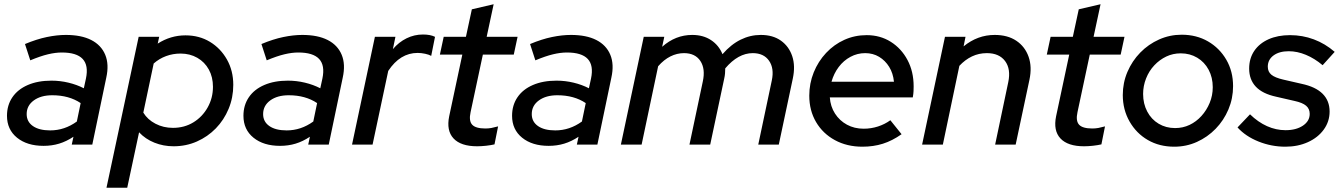

<svg xmlns="http://www.w3.org/2000/svg" viewBox="-20 -683 6338 907"><path d="M186 6Q108 6 60.5 -32.5Q13 -71 13 -136Q13 -186 38.5 -223.5Q64 -261 111.5 -281.5Q159 -302 223 -302Q264 -302 303.5 -292.5Q343 -283 376 -266L386 -312Q399 -374 370.5 -404.5Q342 -435 272 -435Q242 -435 206.5 -426.5Q171 -418 123 -398L98 -475Q153 -498 201 -508Q249 -518 291 -518Q364 -518 411 -494Q458 -470 477 -424.5Q496 -379 482 -316L416 0H319L327 -37Q294 -15 259.5 -4.5Q225 6 186 6ZM217 -67Q251 -67 282.5 -77.5Q314 -88 343 -109L361 -196Q306 -233 227 -233Q173 -233 139.5 -208.5Q106 -184 106 -144Q106 -108 135.5 -87.5Q165 -67 217 -67Z M483 204 635 -509H732L725 -477Q786 -516 856 -516Q921 -516 971.5 -485.5Q1022 -455 1052 -402Q1082 -349 1082 -282Q1082 -222 1060 -169Q1038 -116 999.5 -76.5Q961 -37 910 -14.5Q859 8 800 8Q752 8 709.5 -9Q667 -26 637 -58L581 204ZM797 -79Q851 -79 893.5 -105Q936 -131 961 -175.5Q986 -220 986 -273Q986 -319 966.5 -354.5Q947 -390 912 -410Q877 -430 833 -430Q797 -430 764.5 -418Q732 -406 706 -383L657 -151Q677 -118 714.5 -98.5Q752 -79 797 -79Z M1303 6Q1225 6 1177.5 -32.5Q1130 -71 1130 -136Q1130 -186 1155.5 -223.5Q1181 -261 1228.5 -281.5Q1276 -302 1340 -302Q1381 -302 1420.5 -292.5Q1460 -283 1493 -266L1503 -312Q1516 -374 1487.5 -404.5Q1459 -435 1389 -435Q1359 -435 1323.5 -426.5Q1288 -418 1240 -398L1215 -475Q1270 -498 1318 -508Q1366 -518 1408 -518Q1481 -518 1528 -494Q1575 -470 1594 -424.5Q1613 -379 1599 -316L1533 0H1436L1444 -37Q1411 -15 1376.5 -4.5Q1342 6 1303 6ZM1334 -67Q1368 -67 1399.5 -77.5Q1431 -88 1460 -109L1478 -196Q1423 -233 1344 -233Q1290 -233 1256.5 -208.5Q1223 -184 1223 -144Q1223 -108 1252.5 -87.5Q1282 -67 1334 -67Z M1643 0 1751 -509H1848L1836 -451Q1864 -484 1900.5 -502Q1937 -520 1978 -520Q2013 -520 2035 -509L2017 -419Q2007 -425 1988.5 -429Q1970 -433 1953 -433Q1870 -433 1814 -348L1740 0Z M2234 8Q2157 8 2122.5 -29Q2088 -66 2102 -134L2164 -425H2058L2076 -509H2181L2209 -639L2312 -663L2279 -509H2425L2407 -425H2261L2203 -153Q2194 -112 2210.5 -94Q2227 -76 2273 -76Q2288 -76 2301.5 -78.5Q2315 -81 2333 -86L2316 -1Q2299 3 2276.5 5.5Q2254 8 2234 8Z M2572 6Q2494 6 2446.5 -32.5Q2399 -71 2399 -136Q2399 -186 2424.5 -223.5Q2450 -261 2497.5 -281.5Q2545 -302 2609 -302Q2650 -302 2689.5 -292.5Q2729 -283 2762 -266L2772 -312Q2785 -374 2756.5 -404.5Q2728 -435 2658 -435Q2628 -435 2592.5 -426.5Q2557 -418 2509 -398L2484 -475Q2539 -498 2587 -508Q2635 -518 2677 -518Q2750 -518 2797 -494Q2844 -470 2863 -424.5Q2882 -379 2868 -316L2802 0H2705L2713 -37Q2680 -15 2645.5 -4.5Q2611 6 2572 6ZM2603 -67Q2637 -67 2668.5 -77.5Q2700 -88 2729 -109L2747 -196Q2692 -233 2613 -233Q2559 -233 2525.5 -208.5Q2492 -184 2492 -144Q2492 -108 2521.5 -87.5Q2551 -67 2603 -67Z M2913 0 3021 -509H3118L3108 -462Q3171 -518 3250 -518Q3302 -518 3339 -493.5Q3376 -469 3393 -427Q3433 -473 3478.5 -495.5Q3524 -518 3574 -518Q3631 -518 3669 -491Q3707 -464 3722.5 -417.5Q3738 -371 3725 -311L3659 0H3562L3626 -303Q3638 -360 3613 -396Q3588 -432 3536 -432Q3467 -432 3406 -360Q3406 -348 3405 -336Q3404 -324 3401 -311L3335 0H3237L3300 -298Q3313 -358 3288.5 -395Q3264 -432 3211 -432Q3178 -432 3147 -416.5Q3116 -401 3089 -370L3011 0Z M4054 10Q3981 10 3924 -21Q3867 -52 3835 -106.5Q3803 -161 3803 -231Q3803 -289 3824 -341Q3845 -393 3882.5 -433Q3920 -473 3969 -495Q4018 -517 4074 -517Q4138 -517 4188 -485.5Q4238 -454 4267 -399.5Q4296 -345 4296 -275Q4296 -265 4295.5 -252.5Q4295 -240 4292 -223H3900Q3903 -180 3924.5 -146.5Q3946 -113 3981 -94Q4016 -75 4060 -75Q4095 -75 4127.5 -85.5Q4160 -96 4186 -115L4239 -49Q4195 -18 4150.5 -4Q4106 10 4054 10ZM3908 -297H4203Q4199 -337 4180.5 -367Q4162 -397 4133 -414.5Q4104 -432 4067 -432Q4030 -432 3997.5 -414.5Q3965 -397 3942 -366.5Q3919 -336 3908 -297Z M4336 0 4444 -509H4541L4532 -464Q4598 -518 4679 -518Q4740 -518 4781 -490.5Q4822 -463 4839 -415Q4856 -367 4843 -306L4778 0H4681L4743 -295Q4756 -357 4728 -394.5Q4700 -432 4642 -432Q4604 -432 4571.5 -416.5Q4539 -401 4512 -372L4434 0Z M5101 8Q5024 8 4989.5 -29Q4955 -66 4969 -134L5031 -425H4925L4943 -509H5048L5076 -639L5179 -663L5146 -509H5292L5274 -425H5128L5070 -153Q5061 -112 5077.5 -94Q5094 -76 5140 -76Q5155 -76 5168.5 -78.5Q5182 -81 5200 -86L5183 -1Q5166 3 5143.5 5.5Q5121 8 5101 8Z M5527 10Q5457 10 5402.5 -21.5Q5348 -53 5316 -109Q5284 -165 5284 -234Q5284 -292 5306 -343.5Q5328 -395 5366.5 -434.5Q5405 -474 5455.5 -496.5Q5506 -519 5562 -519Q5632 -519 5686.5 -487.5Q5741 -456 5773 -401Q5805 -346 5805 -276Q5805 -218 5783 -166Q5761 -114 5722.5 -74.5Q5684 -35 5634 -12.5Q5584 10 5527 10ZM5531 -78Q5568 -78 5599.5 -93Q5631 -108 5655.5 -135Q5680 -162 5694.5 -197Q5709 -232 5709 -271Q5709 -317 5689.5 -353.5Q5670 -390 5635.5 -410.5Q5601 -431 5558 -431Q5521 -431 5489.5 -416Q5458 -401 5433 -374.5Q5408 -348 5394 -312.5Q5380 -277 5380 -239Q5380 -193 5399.5 -156Q5419 -119 5453.5 -98.5Q5488 -78 5531 -78Z M6052 10Q5986 10 5925 -14.5Q5864 -39 5826 -81L5885 -143Q5923 -106 5965.5 -87Q6008 -68 6053 -68Q6103 -68 6135 -89.5Q6167 -111 6167 -145Q6167 -169 6150 -183.5Q6133 -198 6096 -206L6009 -226Q5944 -240 5912.5 -273.5Q5881 -307 5881 -359Q5881 -407 5905 -442.5Q5929 -478 5972.5 -497.5Q6016 -517 6074 -517Q6133 -517 6186.5 -497Q6240 -477 6285 -438L6228 -375Q6190 -407 6149 -424Q6108 -441 6068 -441Q6023 -441 5996 -421Q5969 -401 5969 -368Q5969 -344 5986 -330Q6003 -316 6042 -307L6129 -287Q6195 -273 6228 -240Q6261 -207 6261 -156Q6261 -109 6233.5 -71Q6206 -33 6158.5 -11.5Q6111 10 6052 10Z"/></svg>

Font: Red Hat Display SemiBold
Style: Italic
Weight: 600
Italic angle: -12°
Designer: Pentagram, MCKL
Foundry: Pentagram, MCKL
Version: Version 1.023